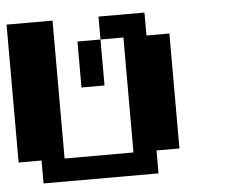

<svg xmlns="http://www.w3.org/2000/svg" viewBox="-44 -589 780 640"><g transform="rotate(-5 346.0 -269.0)"><path d="M230.5 -307.6V-461.4H307.6V-307.6ZM76.7 0V-76.7H0V-538.1H153.8V-76.7H384.3V-461.4H307.6V-538.1H461.4V-461.4H538.1V-76.7H461.4V0Z"/></g></svg>

Font: Good Old DOS
Style: Regular
Weight: 400
Designer: Vasily Draigo
Foundry: Vasily Draigo
Version: 1.0